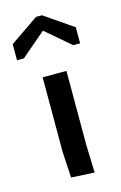

<svg xmlns="http://www.w3.org/2000/svg" viewBox="-106 -578 393 623"><g transform="rotate(-15 90.0 -266.5)"><path d="M100 -535 196 -469V-415H173L90 -486L7 -415H-16V-469L80 -535ZM50 -340H130V-92L133 2L55 -2L50 -90Z"/></g></svg>

Font: Glametrix
Style: Bold
Weight: 700
Designer: gluk
Foundry: gluk
Version: Version 0.40